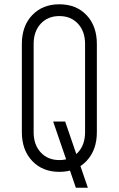

<svg xmlns="http://www.w3.org/2000/svg" viewBox="-20 -786 554 896"><path d="M334 90 228 -219H284L390 90ZM257 16Q178.5 16 130.2 -35Q82 -86 82 -169V-581Q82 -664.5 130.2 -715.2Q178.5 -766 257 -766Q336 -766 384 -715.2Q432 -664.5 432 -581V-169Q432 -86 384 -35Q336 16 257 16ZM257 -39Q311 -39 344 -74.8Q377 -110.5 377 -169V-581Q377 -639.5 344 -675.2Q311 -711 257 -711Q203 -711 170 -675.2Q137 -639.5 137 -581V-169Q137 -110.5 170 -74.8Q203 -39 257 -39Z"/></svg>

Font: Mohave Light Light
Style: Regular
Weight: 300
Version: Version 2.003